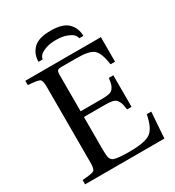

<svg xmlns="http://www.w3.org/2000/svg" viewBox="-204 -991 1014 1111"><g transform="rotate(-30 303.0 -435.0)"><path d="M35 0V-29Q101 -33 113 -42Q125 -51 125 -93V-599Q125 -641 113 -650Q101 -659 35 -663V-692H540V-528H510Q499 -607 471 -632Q443 -657 359 -657H261Q237 -657 230.5 -651Q224 -645 224 -621V-379H364Q396 -379 414 -383Q432 -387 441.5 -399.5Q451 -412 454.5 -424.5Q458 -437 462 -465H492V-254H462Q458 -283 454.5 -295Q451 -307 441.5 -320Q432 -333 414 -337Q396 -341 364 -341H224V-120Q224 -82 229 -67Q234 -52 249 -45Q275 -35 353 -35Q453 -35 491.5 -60Q530 -85 547 -173H577L565 0ZM156 -749Q156 -800 190 -835Q224 -870 306 -870Q388 -870 422 -835Q456 -800 456 -749H428Q427 -761 417 -773Q407 -785 378 -796.5Q349 -808 306 -808Q263 -808 234 -796.5Q205 -785 195 -773Q185 -761 184 -749Z"/></g></svg>

Font: Heuristica
Style: Regular
Weight: 400
Version: Version 1.0.1 ; ttfautohint (v1.4.1)